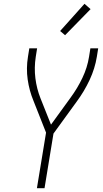

<svg xmlns="http://www.w3.org/2000/svg" viewBox="-20 -989 540 1009"><path d="M174 0 222 -292 156 -459Q134 -512 125.5 -571Q117 -630 127 -691L134 -735H175L168 -691Q159 -633 166 -577.5Q173 -522 193 -472L248 -334L351 -476Q387 -525 413 -579.5Q439 -634 448 -691L455 -735H496L489 -691Q479 -629 451 -569Q423 -509 383 -455L261 -287L214 0ZM322 -804 296 -826 424 -969 456 -941Z"/></svg>

Font: Iosevka Curly Extralight
Style: Italic
Weight: 200
Italic angle: -9°
Monospace: yes
Designer: Belleve Invis
Foundry: Belleve Invis
Version: Version 22.1.2; ttfautohint (v1.8.4)